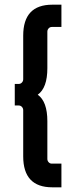

<svg xmlns="http://www.w3.org/2000/svg" viewBox="-20 -711 298 819"><path d="M201 -596Q193 -596 187.5 -590Q182 -584 182 -576V-420Q182 -336 141 -307Q182 -278 182 -194V-33Q182 -25 187.5 -19Q193 -13 201 -13H242V88H203Q79 88 79 -44V-241Q79 -249 73.5 -255Q68 -261 60 -261H43V-353H60Q68 -353 73.5 -359Q79 -365 79 -373V-559Q79 -691 203 -691H242V-596Z"/></svg>

Font: Squada One
Style: Regular
Weight: 400
Designer: Joe Prince
Foundry: Joe Prince
Version: Version 1.001